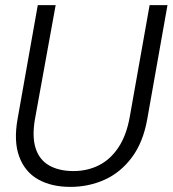

<svg xmlns="http://www.w3.org/2000/svg" viewBox="-20 -720 676 752"><path d="M256 12Q182 12 130 -17Q78 -46 55.5 -106Q33 -166 49 -255L128 -700H198L117 -254Q105 -185 119.5 -139.5Q134 -94 172.5 -72Q211 -50 268 -50Q322 -50 367 -72.5Q412 -95 443.5 -142Q475 -189 488 -261L566 -700H636L557 -255Q541 -163 496.5 -103.5Q452 -44 389.5 -16Q327 12 256 12Z"/></svg>

Font: DM Sans 36pt Light
Style: Italic
Weight: 300
Italic angle: -10°
Designer: Colophon Foundry, Jonny Pinhorn
Foundry: Colophon Foundry
Version: Version 4.004;gftools[0.9.30]